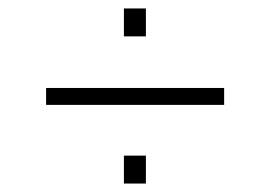

<svg xmlns="http://www.w3.org/2000/svg" viewBox="-20 -578 640 454"><path d="M89 -330V-370H510V-330ZM273 -144V-210H325V-144ZM273 -492V-558H325V-492Z"/></svg>

Font: SUSE ExtraLight
Style: Regular
Weight: 250
Designer: Rene Bieder
Foundry: SUSE
Version: Version 1.000